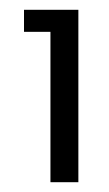

<svg xmlns="http://www.w3.org/2000/svg" viewBox="-20 -724 223 392"><path d="M29 -659V-704H140V-352H83V-659Z"/></svg>

Font: Poppins-Tabular Light
Style: Regular
Weight: 300
Designer: Ninad Kale (Devanagari), Jonny Pinhorn (Latin)
Foundry: Indian Type Foundry
Version: Version 4.004